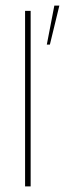

<svg xmlns="http://www.w3.org/2000/svg" viewBox="-20 -669 233 689"><path d="M70 -630H90V0H70ZM148 -509 175 -649H193L159 -509Z"/></svg>

Font: Smooch Sans Thin Thin
Style: Regular
Weight: 250
Version: Version 1.010